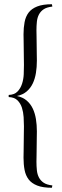

<svg xmlns="http://www.w3.org/2000/svg" viewBox="-20 -780 294 906"><path d="M227 -749Q201 -746 186.5 -736.5Q172 -727 164 -712Q156 -697 154 -677.5Q152 -658 152 -637Q152 -628 152.5 -609Q153 -590 153 -569Q153 -548 153.5 -527.5Q154 -507 154 -494Q154 -463 149.5 -435.5Q145 -408 134.5 -386Q124 -364 106 -348.5Q88 -333 60 -327Q88 -321 106 -305.5Q124 -290 134.5 -268Q145 -246 149.5 -218.5Q154 -191 154 -160Q154 -147 153.5 -126.5Q153 -106 153 -85Q153 -64 152.5 -45Q152 -26 152 -17Q152 4 154 23.5Q156 43 164 58Q172 73 186.5 82.5Q201 92 227 95L225 106Q182 106 155.5 95.5Q129 85 115 66.5Q101 48 96 22Q91 -4 91 -36Q91 -47 91.5 -66Q92 -85 92 -106.5Q92 -128 92.5 -149Q93 -170 93 -184Q93 -204 91.5 -227.5Q90 -251 83.5 -271.5Q77 -292 62.5 -306.5Q48 -321 21 -322V-332Q48 -333 62.5 -348Q77 -363 84 -384.5Q91 -406 92 -430Q93 -454 93 -473Q93 -488 92.5 -508.5Q92 -529 92 -550Q92 -571 91.5 -589Q91 -607 91 -618Q91 -649 96 -675.5Q101 -702 115 -720.5Q129 -739 155.5 -749.5Q182 -760 225 -760Z"/></svg>

Font: Quattrocento
Style: Regular
Weight: 400
Designer: Pablo Impallari
Foundry: Pablo Impallari, Igino Marini, Branda Gallo
Version: Version 2.000